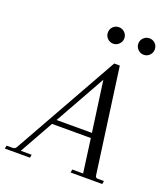

<svg xmlns="http://www.w3.org/2000/svg" viewBox="-191 -926 902 1031"><g transform="rotate(20 260.0 -411.0)"><path d="M517 -18 514 0H333L336 -18H398L372 -211H150L42 -18H104L101 0H-43L-39 -18H-4Q10 -18 17 -32L353 -630H385L467 -32Q469 -18 482 -18ZM368 -239 328 -528 166 -239ZM311 -822Q330 -822 344 -808.5Q358 -795 358 -775Q358 -756 344 -742Q330 -728 311 -728Q291 -728 277.5 -742Q264 -756 264 -775Q264 -795 277.5 -808.5Q291 -822 311 -822ZM485 -822Q505 -822 518.5 -808.5Q532 -795 532 -775Q532 -756 518.5 -742Q505 -728 485 -728Q466 -728 452 -742Q438 -756 438 -775Q438 -795 452 -808.5Q466 -822 485 -822Z"/></g></svg>

Font: Arapey
Style: Italic
Weight: 400
Italic angle: -12°
Designer: Eduardo Rodriguez Tunni
Foundry: Eduardo Rodriguez Tunni
Version: Version 3.000